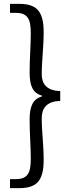

<svg xmlns="http://www.w3.org/2000/svg" viewBox="-20 -809 371 998"><path d="M32 169H78C165 169 207 137 207 23C207 -59 197 -120 197 -195C197 -240 217 -283 293 -284V-336C217 -337 197 -380 197 -422C197 -499 207 -561 207 -642C207 -757 165 -789 78 -789H32V-742H62C124 -742 140 -710 140 -637C140 -568 134 -509 134 -432C134 -362 151 -325 198 -312V-308C151 -294 134 -257 134 -187C134 -111 140 -51 140 17C140 90 124 122 62 122H32Z"/></svg>

Font: Source Han Sans JP Normal
Style: Regular
Weight: 350
Designer: Ryoko NISHIZUKA 西塚涼子 (kana, bopomofo & ideographs); Paul D. Hunt (Latin, Greek & Cyrillic); Sandoll Communications 산돌커뮤니
Foundry: Adobe
Version: Version 2.002;hotconv 1.0.116;makeotfexe 2.5.65601